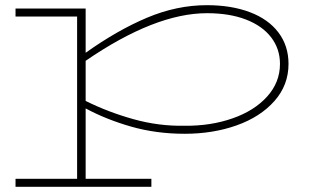

<svg xmlns="http://www.w3.org/2000/svg" viewBox="-20 -504 1241 742"><path d="M1095 -257Q1095 -175 1040.5 -113.5Q986 -52 894.5 -19.5Q803 13 694 13Q584 13 487.5 -14.5Q391 -42 311 -85V187H565V218H40V187H278V-440H40V-471H311V-300Q433 -387 548 -435.5Q663 -484 780 -484Q874 -484 945.5 -457Q1017 -430 1056 -378.5Q1095 -327 1095 -257ZM1062 -257Q1062 -315 1028 -359.5Q994 -404 930.5 -428.5Q867 -453 780 -453Q579 -453 311 -269V-114Q397 -71 495.5 -43.5Q594 -16 694 -18Q794 -17 878.5 -46.5Q963 -76 1012.5 -131Q1062 -186 1062 -257Z"/></svg>

Font: BioRhyme Expanded ExtraLight
Style: Regular
Weight: 275
Width: 7
Designer: Aoife Mooney
Foundry: Aoife Mooney Type
Version: Version 1.000